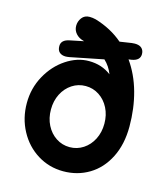

<svg xmlns="http://www.w3.org/2000/svg" viewBox="-112 -826 799 923"><g transform="rotate(15 288.0 -365.0)"><path d="M541 -280Q541 -191 507.5 -125Q474 -59 416.5 -24.5Q359 10 288 10Q218 10 160 -26Q102 -62 68.5 -124.5Q35 -187 35 -262Q35 -336 69.5 -398.5Q104 -461 159 -497.5Q214 -534 272 -534Q336 -534 383 -498Q369 -535 341 -561L176 -528Q164 -526 157 -526Q138 -526 126.5 -536Q115 -546 115 -567Q115 -598 156 -606L224 -620L221 -621Q197 -627 182.5 -643.5Q168 -660 168 -682Q168 -704 181.5 -722Q195 -740 220 -740Q235 -740 251 -736Q331 -712 389 -662L448 -671Q453 -672 463 -672Q501 -672 508 -642Q509 -639 509 -632Q509 -600 468 -593L453 -591Q497 -529 519 -449.5Q541 -370 541 -280ZM421 -262Q421 -305 403.5 -339.5Q386 -374 355.5 -394Q325 -414 288 -414Q251 -414 220.5 -394Q190 -374 172.5 -339.5Q155 -305 155 -262Q155 -219 172.5 -184.5Q190 -150 220.5 -130Q251 -110 288 -110Q325 -110 355.5 -130Q386 -150 403.5 -184.5Q421 -219 421 -262Z"/></g></svg>

Font: Quicksand
Style: Bold
Weight: 700
Version: Version 3.000